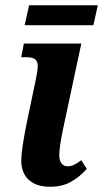

<svg xmlns="http://www.w3.org/2000/svg" viewBox="-20 -702 393 732"><path d="M61 -90Q61 -129 82 -234L117 -401Q124 -436 124 -449Q124 -468 114 -476Q104 -484 78 -484H61L71 -536H290L221 -213Q206 -142 206 -111Q206 -90 214.5 -79Q223 -68 237 -68Q250 -68 261 -73Q272 -78 290 -91L311 -58Q283 -27 250 -8.5Q217 10 170 10Q118 10 89.5 -16.5Q61 -43 61 -90ZM91 -682H353L336 -606H74Z"/></svg>

Font: Noto Serif Narrow
Style: Bold Italic
Weight: 700
Width: 4
Italic angle: -12°
Designer: Monotype Design Team
Foundry: Monotype Imaging Inc.
Version: Version 1.001